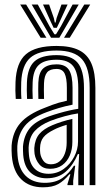

<svg xmlns="http://www.w3.org/2000/svg" viewBox="-20 -810 480 840"><path d="M372.3 0V-425.3Q372.3 -512.9 338.8 -550.9Q305.3 -588.9 227.6 -588.9Q147.6 -588.9 111.8 -556.7Q76 -524.5 72.8 -450.1Q72.3 -433.3 72.3 -414.5Q72.3 -395.7 73.7 -377.1H48.9Q47.5 -396.6 47.3 -413.6Q47.1 -430.5 47.9 -451.1Q51.2 -536.3 93.4 -572.6Q135.5 -609 227.6 -609Q288.4 -609 325.7 -590.4Q363 -571.8 380.2 -531.4Q397.3 -491.1 397.3 -425.3V0ZM192.5 -49.7Q229.4 -49.7 258.5 -70.7Q287.5 -91.6 304.5 -124.1Q321.4 -156.5 321.4 -190.8V-313.8Q295.5 -310.2 263.7 -301.6Q231.8 -293 201.3 -281.4Q156.5 -263.6 132.1 -237Q107.8 -210.5 105.2 -164.5Q104.9 -156.4 105.5 -148.5Q106.1 -140.6 106.5 -134.2Q109.7 -93.2 132.1 -71.5Q154.5 -49.7 192.5 -49.7ZM198.7 -71.5Q168.2 -71.5 152 -90.9Q135.7 -110.3 131.3 -136.4Q130.6 -142.2 130.2 -149.9Q129.8 -157.6 130 -162.2Q132.6 -200.4 151.6 -223.3Q170.7 -246.1 209 -262.2Q227.9 -270.3 251.2 -277.7Q274.5 -285.1 296.6 -289.9V-188.6Q296.6 -156.7 285.4 -130Q274.1 -103.3 252.3 -87.4Q230.5 -71.5 198.7 -71.5ZM202.3 -91.2Q225 -91.2 240.5 -104Q255.9 -116.8 263.8 -138.4Q271.7 -160 271.7 -186.4V-264Q253.9 -258.7 240.3 -253.4Q226.6 -248.2 217.1 -243.1Q184.2 -227.2 170.1 -209.4Q155.9 -191.6 155.2 -162.4Q155.1 -156.3 155.2 -150.5Q155.2 -144.8 156.2 -138.6Q158.9 -121.7 169.8 -106.4Q180.7 -91.2 202.3 -91.2ZM168 9.5Q108.6 9.5 73 -25.6Q37.3 -60.6 31.8 -127.9Q31 -138.8 30.6 -152Q30.2 -165.3 30.8 -173.4Q35.4 -232.4 68.8 -271.3Q102.2 -310.3 176.6 -338.7Q195.2 -346.1 209 -351.3Q222.8 -356.4 237.4 -360.7Q252 -364.9 272.5 -369.3V-425.5Q272.5 -468.6 262.7 -488.5Q252.8 -508.4 227.6 -508.4Q198.6 -508.4 186.2 -493.5Q173.8 -478.5 172.5 -445.8Q172.2 -437.3 172 -418Q171.9 -398.7 172.7 -377.1H147.9Q146.9 -401.7 147.2 -418.7Q147.4 -435.8 147.7 -448.3Q149.5 -493.3 169.4 -510.9Q189.2 -528.5 227.6 -528.5Q266.2 -528.5 281.8 -504Q297.4 -479.5 297.4 -425.5V-352.1Q263.5 -345.2 237.6 -337.4Q211.7 -329.6 184.8 -319.6Q117.5 -294.7 88.7 -259.3Q59.9 -223.9 55.8 -171.4Q55.3 -162.6 55.6 -151.3Q55.9 -140.1 56.8 -129.9Q61.4 -71.3 92.5 -40.7Q123.6 -10.1 175.9 -10.1Q223.4 -10.1 253.7 -31.8Q283.9 -53.4 303.4 -84.9H309L300.2 -19.3V0H275.3L275 -4.1L288.1 -47.3H283.5Q260.3 -19.1 234.9 -4.8Q209.5 9.5 168 9.5ZM322.5 0.2V-60L326.3 -136.1H320.7Q300.5 -88.1 267.8 -59Q235.1 -29.9 183.3 -30Q140.2 -30.2 112.9 -55.6Q85.6 -81.1 81.5 -132.1Q81.1 -139.9 80.6 -150.4Q80 -161 80.5 -168.8Q84.3 -216.1 109.5 -248Q134.6 -279.8 193.1 -300.5Q216.3 -308.6 239.1 -315.1Q261.9 -321.7 283.1 -326.5Q304.3 -331.4 322.4 -334V-425.3Q322.4 -491.4 300.6 -520Q278.7 -548.7 227.6 -548.7Q173.9 -548.7 149.4 -525.4Q124.8 -502.2 122.8 -448.9Q122.2 -432.7 122.1 -414.4Q122 -396.2 123.2 -377.1H98.4Q97.3 -397.4 97.2 -415.7Q97.2 -433.9 97.8 -449.4Q100.3 -513.4 130.5 -541.1Q160.6 -568.8 227.6 -568.8Q291.8 -568.8 319.6 -535.5Q347.4 -502.3 347.4 -425.3V0.2ZM68.2 -790.3H94.2L183.1 -644.8H157.9ZM118.6 -790.3H145.3L197 -694.4L218.1 -660H224.9L246 -694.2L297.7 -790.3H324.5L239.6 -644.8H203.4ZM168.1 -790.3H194.8L215.6 -730.8L219.7 -711.4H223.3L227.6 -730.8L249 -790.3H275.8L242 -716.8L228.4 -688.3H214.7L201.2 -716.8ZM348.8 -790.3H374.8L285.1 -644.8H260Z"/></svg>

Font: Big Shoulders Inline Thin
Style: Regular
Weight: 100
Designer: Patric King
Foundry: XO Type Co
Version: Version 2.002